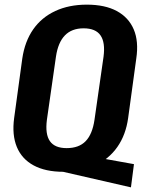

<svg xmlns="http://www.w3.org/2000/svg" viewBox="-20 -730 625 827"><path d="M208 0 251 -78 557 -23 544 77ZM253 10Q176 10 125 -17.5Q74 -45 52.5 -97Q31 -149 41 -222L76 -478Q87 -552 123 -603.5Q159 -655 218 -682.5Q277 -710 354 -710Q432 -710 483 -682.5Q534 -655 556 -603.5Q578 -552 567 -478L532 -222Q522 -149 485.5 -97Q449 -45 390 -17.5Q331 10 253 10ZM267 -92Q320 -92 349 -122Q378 -152 387 -214L426 -486Q434 -547 413 -577.5Q392 -608 340 -608Q289 -608 259.5 -577.5Q230 -547 221 -486L182 -214Q174 -152 195 -122Q216 -92 267 -92Z"/></svg>

Font: Pathway Extreme Condensed
Style: Bold Italic
Weight: 700
Width: 3
Italic angle: -8°
Version: Version 1.001;gftools[0.9.26]